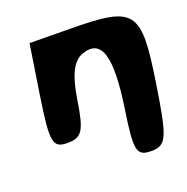

<svg xmlns="http://www.w3.org/2000/svg" viewBox="-120 -654 862 884"><g transform="rotate(-20 311.5 -212.5)"><path d="M79 -296C46 -79 52 -50 125 -50C195 -50 212 -77 234 -219C252 -336 281 -395 330 -413C434 -450 463 -354 425 -104C396 88 402 117 474 117C549 117 562 87 602 -175C653 -508 631 -538 313 -540L117 -542Z"/></g></svg>

Font: Hussar Skorodowane
Style: Ky
Weight: 700
Foundry: Cannot Into Space Fonts
Version: Version 0.892